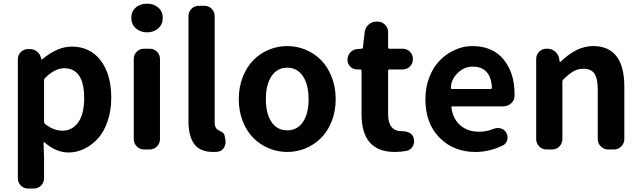

<svg xmlns="http://www.w3.org/2000/svg" viewBox="-20 -830 3559 1066"><path d="M136.7 216.8Q112.3 216.8 95.7 200.2Q79.1 183.6 79.1 159.2V-500Q79.1 -524.4 95.7 -541Q112.3 -557.6 136.7 -557.6H146.5Q168.9 -557.6 186.5 -543Q204.1 -528.3 208 -505.9L209 -502Q209 -500 210.9 -500Q212.9 -500 214.8 -501Q298.8 -571.3 377.9 -571.3Q480.5 -571.3 539.1 -494.1Q597.7 -417 597.7 -287.1Q597.7 -216.8 578.1 -158.7Q558.6 -100.6 525.4 -63Q492.2 -25.4 449.2 -4.4Q406.2 16.6 360.4 16.6Q291 16.6 226.6 -40Q224.6 -41 223.1 -40Q221.7 -39.1 221.7 -37.1L224.6 46.9V159.2Q224.6 183.6 208 200.2Q191.4 216.8 167 216.8ZM327.1 -104.5Q380.9 -104.5 414.1 -150.4Q447.3 -196.3 447.3 -285.2Q447.3 -451.2 335.9 -451.2Q285.2 -451.2 230.5 -397.5Q224.6 -392.6 224.6 -385.7V-154.3Q224.6 -146.5 230.5 -141.6Q277.3 -104.5 327.1 -104.5Z M780.3 0Q755.9 0 739.3 -17.1Q722.7 -34.2 722.7 -57.6V-502Q722.7 -526.4 739.3 -543Q755.9 -559.6 780.3 -559.6H810.5Q835 -559.6 851.6 -543Q868.2 -526.4 868.2 -502V-57.6Q868.2 -34.2 851.6 -17.1Q835 0 810.5 0ZM796.9 -650.4Q758.8 -650.4 733.9 -672.9Q709 -695.3 709 -730.5Q709 -765.6 733.4 -787.6Q757.8 -809.6 796.9 -809.6Q834 -809.6 858.9 -787.6Q883.8 -765.6 883.8 -730.5Q883.8 -695.3 858.9 -672.9Q834 -650.4 796.9 -650.4Z M1164.1 13.7Q1090.8 13.7 1058.6 -30.3Q1026.4 -74.2 1026.4 -157.2V-740.2Q1026.4 -764.6 1043 -781.2Q1059.6 -797.9 1084 -797.9H1114.3Q1138.7 -797.9 1155.3 -781.2Q1171.9 -764.6 1171.9 -740.2V-150.4Q1171.9 -119.1 1189.5 -109.4Q1190.4 -108.4 1198.2 -104.5Q1206.1 -100.6 1209 -98.6Q1211.9 -96.7 1217.3 -92.8Q1222.7 -88.9 1224.6 -84.5Q1226.6 -80.1 1227.5 -75.2L1231.4 -53.7Q1232.4 -47.9 1232.4 -42Q1232.4 -24.4 1222.7 -8.8Q1210 10.7 1186.5 12.7Q1175.8 13.7 1164.1 13.7Z M1305.7 -279.3Q1305.7 -346.7 1328.1 -403.3Q1350.6 -460 1387.7 -497.1Q1424.8 -534.2 1473.1 -554.2Q1521.5 -574.2 1574.7 -574.2Q1627.9 -574.2 1676.3 -554.2Q1724.6 -534.2 1761.7 -497.1Q1798.8 -460 1821.3 -403.3Q1843.8 -346.7 1843.8 -279.3Q1843.8 -211.9 1821.3 -155.8Q1798.8 -99.6 1761.7 -63Q1724.6 -26.4 1676.3 -6.3Q1627.9 13.7 1574.7 13.7Q1521.5 13.7 1473.1 -6.3Q1424.8 -26.4 1387.7 -63Q1350.6 -99.6 1328.1 -155.8Q1305.7 -211.9 1305.7 -279.3ZM1693.4 -279.3Q1693.4 -359.4 1662.1 -406.7Q1630.9 -454.1 1574.7 -454.1Q1518.6 -454.1 1487.3 -406.7Q1456.1 -359.4 1456.1 -279.3Q1456.1 -199.2 1487.3 -152.8Q1518.6 -106.4 1574.7 -106.4Q1630.9 -106.4 1662.1 -152.8Q1693.4 -199.2 1693.4 -279.3Z M2171.9 13.7Q1987.3 13.7 1987.3 -196.3V-436.5Q1987.3 -444.3 1980.5 -444.3H1962.9Q1940.4 -444.3 1924.8 -460Q1909.2 -475.6 1909.2 -498Q1909.2 -521.5 1924.8 -538.6Q1940.4 -555.7 1962.9 -557.6L1987.3 -559.6Q1995.1 -559.6 1995.1 -567.4L2004.9 -652.3Q2007.8 -676.8 2026.4 -693.4Q2044.9 -710 2069.3 -710H2077.1Q2100.6 -710 2117.7 -692.9Q2134.8 -675.8 2134.8 -652.3V-567.4Q2134.8 -559.6 2141.6 -559.6H2214.8Q2239.3 -559.6 2255.9 -543Q2272.5 -526.4 2272.5 -502Q2272.5 -477.5 2255.9 -460.9Q2239.3 -444.3 2214.8 -444.3H2141.6Q2134.8 -444.3 2134.8 -436.5V-196.3Q2134.8 -101.6 2210.9 -101.6Q2211.9 -101.6 2212.4 -101.6Q2212.9 -101.6 2213.9 -101.6Q2236.3 -101.6 2254.9 -91.8Q2273.4 -81.1 2277.3 -60.5Q2279.3 -53.7 2279.3 -46.9Q2279.3 -31.2 2271.5 -17.6Q2259.8 2.9 2237.3 7.8Q2204.1 13.7 2171.9 13.7Z M2620.1 13.7Q2499 13.7 2420.4 -65.4Q2341.8 -144.5 2341.8 -279.3Q2341.8 -344.7 2363.8 -401.4Q2385.7 -458 2422.4 -495.1Q2459 -532.2 2505.9 -553.2Q2552.7 -574.2 2602.5 -574.2Q2714.8 -574.2 2775.9 -500Q2836.9 -425.8 2836.9 -305.7Q2836.9 -300.8 2836.9 -295.9Q2835.9 -271.5 2816.9 -255.4Q2797.9 -239.3 2772.5 -239.3H2492.2Q2484.4 -239.3 2486.3 -231.4Q2496.1 -167 2537.1 -132.8Q2578.1 -98.6 2639.6 -98.6Q2680.7 -98.6 2719.7 -114.3Q2731.4 -119.1 2743.2 -119.1Q2752 -119.1 2759.8 -117.2Q2781.2 -111.3 2791 -92.8Q2797.9 -80.1 2797.9 -66.4Q2797.9 -52.7 2791 -40.5Q2784.2 -28.3 2771.5 -22.5Q2697.3 13.7 2620.1 13.7ZM2483.4 -341.8Q2483.4 -335.9 2490.2 -335.9H2703.1Q2710.9 -335.9 2710.9 -342.8Q2710.9 -342.8 2710.9 -342.8Q2709 -398.4 2682.6 -429.2Q2656.2 -460 2604.5 -460Q2560.5 -460 2526.4 -429.7Q2483.4 -390.6 2483.4 -341.8Z M3014.6 0Q2990.2 0 2973.6 -17.1Q2957 -34.2 2957 -57.6V-502Q2957 -526.4 2973.6 -543Q2990.2 -559.6 3014.6 -559.6H3019.5Q3043.9 -559.6 3062.5 -543.5Q3081.1 -527.3 3085 -502.9L3086.9 -488.3Q3086.9 -486.3 3088.9 -486.3Q3090.8 -486.3 3092.8 -487.3Q3181.6 -574.2 3272.5 -574.2Q3446.3 -574.2 3446.3 -348.6V-57.6Q3446.3 -34.2 3429.2 -17.1Q3412.1 0 3388.7 0H3356.4Q3333 0 3315.9 -17.1Q3298.8 -34.2 3298.8 -57.6V-331.1Q3298.8 -394.5 3280.3 -421.4Q3261.7 -448.2 3219.7 -448.2Q3188.5 -448.2 3164.6 -434.6Q3140.6 -420.9 3108.4 -389.6Q3102.5 -384.8 3102.5 -377.9V-57.6Q3102.5 -34.2 3085.9 -17.1Q3069.3 0 3044.9 0Z"/></svg>

Font: Gen Jyuu Gothic Bold
Style: Bold
Weight: 700
Designer: [Source Han Sans]
Ryoko NISHIZUKA  (kana & ideographs); Paul D. Hunt (Latin, Greek & Cyrillic); Wenlong ZHANG  (bopomofo
Version: Version 1.002.20150607